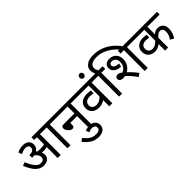

<svg xmlns="http://www.w3.org/2000/svg" viewBox="124 -2115 3602 3602"><g transform="rotate(-45 1925.0 -314.0)"><path d="M470 -218Q470 -148 424.5 -114Q379 -80 312 -80Q226 -80 159 -144Q92 -208 29 -356L100 -382Q143 -276 193 -214.5Q243 -153 305 -153Q343 -153 367 -170.5Q391 -188 391 -227Q391 -264 370.5 -293Q350 -322 318 -347Q291 -342 260 -341L255 -411Q323 -413 351.5 -435Q380 -457 380 -494Q380 -530 356.5 -546Q333 -562 302 -562Q265 -562 235 -552Q205 -542 171 -525L146 -594Q172 -608 210.5 -620Q249 -632 298 -632Q376 -632 417.5 -593Q459 -554 459 -495Q459 -417 392 -375Q403 -365 412 -355Q450 -350 486 -350Q518 -350 543 -353Q568 -356 594 -363V-551H521V-622H1038V-551H934V0H853V-551H675V0H594V-290Q570 -284 547 -281.5Q524 -279 498 -279Q481 -279 455 -282Q470 -252 470 -218Z M1023 -622H1592V-551H1489V0H1408V-298H1227V-244Q1227 -216 1213 -202Q1199 -188 1176 -188Q1152 -188 1125 -209Q1098 -230 1079 -260Q1060 -290 1060 -318Q1060 -341 1073.5 -355Q1087 -369 1121 -369H1408V-551H1023Z M1330 12Q1384 -11 1442 -11Q1517 -11 1558.5 27.5Q1600 66 1600 129Q1600 190 1553.5 229Q1507 268 1421 268Q1324 268 1253.5 222Q1183 176 1123 100L1184 57Q1223 105 1258 136Q1293 167 1332.5 181.5Q1372 196 1421 196Q1527 196 1527 122Q1527 89 1502.5 73Q1478 57 1447 57Q1420 57 1398.5 62.5Q1377 68 1356 79Z M2149 -551H2045V0H1965V-165Q1939 -147 1901.5 -132.5Q1864 -118 1811 -118Q1757 -118 1715 -139Q1673 -160 1648.5 -197.5Q1624 -235 1624 -286Q1624 -372 1681.5 -418Q1739 -464 1833 -464Q1846 -464 1865.5 -462.5Q1885 -461 1903.5 -459Q1922 -457 1932 -454L1927 -381Q1908 -385 1884 -388Q1860 -391 1837 -391Q1775 -391 1740 -364Q1705 -337 1705 -287Q1705 -236 1736.5 -212Q1768 -188 1813 -188Q1865 -188 1902.5 -210.5Q1940 -233 1965 -260V-551H1578V-622H2149Z M1949 -772Q1949 -796 1965.5 -813Q1982 -830 2004 -830Q2027 -830 2043 -813Q2059 -796 2059 -772Q2059 -748 2043 -731Q2027 -714 2004 -714Q1982 -714 1965.5 -731Q1949 -748 1949 -772Z M2223 -551H2134V-622H2214Q2202 -644 2194.5 -668.5Q2187 -693 2187 -724Q2187 -803 2251 -849.5Q2315 -896 2424 -896Q2538 -896 2633 -861Q2728 -826 2805.5 -762.5Q2883 -699 2943 -615H2856Q2765 -718 2661.5 -771Q2558 -824 2445 -824Q2360 -824 2314 -794.5Q2268 -765 2268 -711Q2268 -683 2277.5 -661Q2287 -639 2299 -622H2407V-551H2304V0H2223Z M2515 -189Q2480 -189 2456.5 -206.5Q2433 -224 2433 -255Q2433 -284 2451 -299Q2469 -314 2497 -314Q2515 -314 2534.5 -306.5Q2554 -299 2584 -276Q2634 -292 2666 -335Q2698 -378 2698 -443Q2698 -499 2668.5 -532.5Q2639 -566 2592 -566Q2561 -566 2546 -552.5Q2531 -539 2531 -516Q2531 -501 2540.5 -483.5Q2550 -466 2578.5 -454Q2607 -442 2663 -440L2646 -370Q2552 -376 2505.5 -417.5Q2459 -459 2459 -517Q2459 -568 2494.5 -600Q2530 -632 2597 -632Q2644 -632 2685 -610.5Q2726 -589 2751.5 -546.5Q2777 -504 2777 -440Q2777 -371 2742.5 -312.5Q2708 -254 2647 -221Q2692 -182 2734 -134.5Q2776 -87 2807 -43L2743 1Q2692 -71 2650.5 -117.5Q2609 -164 2572 -194Q2545 -189 2515 -189ZM2984 -551V0H2903V-551H2814V-622H3088V-551Z M3850 -551H3525V-349Q3573 -399 3642 -399Q3707 -399 3748 -357.5Q3789 -316 3789 -239Q3789 -193 3774 -141Q3759 -89 3724 -39L3652 -80Q3677 -112 3693 -154Q3709 -196 3709 -237Q3709 -284 3689.5 -307Q3670 -330 3635 -330Q3581 -330 3525 -258V0H3444V-174Q3420 -154 3384.5 -136Q3349 -118 3299 -118Q3252 -118 3210.5 -137Q3169 -156 3144 -194.5Q3119 -233 3119 -290Q3119 -370 3174 -417Q3229 -464 3317 -464Q3340 -464 3368.5 -460.5Q3397 -457 3412 -454L3406 -381Q3390 -385 3365.5 -388Q3341 -391 3322 -391Q3264 -391 3232 -365Q3200 -339 3200 -292Q3200 -239 3230.5 -213.5Q3261 -188 3301 -188Q3345 -188 3379.5 -209Q3414 -230 3444 -260V-551H3073V-622H3850Z"/></g></svg>

Font: Go Noto Current
Style: Regular
Weight: 400
Designer: Monotype Design Team
Foundry: Monotype Imaging Inc.
Version: Version 2.007; ttfautohint (v1.8) -l 8 -r 50 -G 200 -x 14 -D